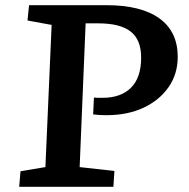

<svg xmlns="http://www.w3.org/2000/svg" viewBox="-20 -720 729 740"><path d="M342 -344Q349 -343 356.5 -343Q364 -343 375 -343Q446 -343 485 -382Q524 -421 524 -498Q524 -567 483.5 -598.5Q443 -630 359 -630H310L287 -76L421 -61L417 0H54L59 -60L155 -76L179 -624L86 -641L92 -700H390Q524 -700 594.5 -649Q665 -598 665 -501Q665 -435 630 -384.5Q595 -334 533.5 -305Q472 -276 390 -276Q363 -276 339 -279Z"/></svg>

Font: Literata 7pt SemiBold
Style: Italic
Weight: 600
Italic angle: -2°
Designer: Latin by Veronika Burian and Jose Scaglione. Greek by Irene Vlachou. Cyrillic by Vera Evstafieva
Foundry: TypeTogether
Version: Version 3.002